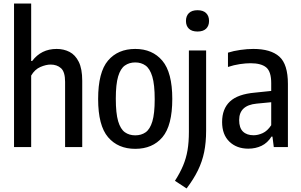

<svg xmlns="http://www.w3.org/2000/svg" viewBox="-20 -828 1696 1081"><path d="M59 0V-808H155.5V-484.5H161Q212 -552.5 299 -552.5Q339 -552.5 371.5 -535.8Q404 -519 423.5 -479.8Q443 -440.5 443 -373V0H346.5V-367Q346.5 -423 323.8 -443.8Q301 -464.5 265 -464.5Q239 -464.5 207.2 -450.8Q175.5 -437 155.5 -402.5V0Z M741.5 10Q644.5 10 588.5 -55.5Q532.5 -121 532.5 -270.5Q532.5 -421.5 588.2 -487Q644 -552.5 741.5 -552.5Q838 -552.5 894 -486.2Q950 -420 950 -271Q950 -121 894.5 -55.5Q839 10 741.5 10ZM741.5 -66Q775.5 -66 800 -83.2Q824.5 -100.5 837.8 -144.5Q851 -188.5 851 -269Q851 -352 837.5 -396.8Q824 -441.5 799.5 -459Q775 -476.5 741.5 -476.5Q708 -476.5 683.2 -459.2Q658.5 -442 645.2 -397.8Q632 -353.5 632 -272.5Q632 -190 645.2 -145.5Q658.5 -101 683 -83.5Q707.5 -66 741.5 -66Z M1030.5 233 965 190Q993.5 145.5 1010.8 104.5Q1028 63.5 1035.8 18Q1043.5 -27.5 1043.5 -86V-544H1140.5V-92Q1140.5 -26 1129.5 28Q1118.5 82 1094.2 131.5Q1070 181 1030.5 233ZM1092 -650.5Q1060 -650.5 1043.5 -666.5Q1027 -682.5 1027 -710Q1027 -738 1043.5 -754.2Q1060 -770.5 1092 -770.5Q1124 -770.5 1140.5 -754.2Q1157 -738 1157 -710Q1157 -682.5 1140.5 -666.5Q1124 -650.5 1092 -650.5Z M1378 9Q1312.5 9 1271.5 -30.5Q1230.5 -70 1230.5 -141Q1230.5 -215 1274.5 -256.5Q1318.5 -298 1415.5 -306.5L1507 -316V-360Q1507 -425 1478.8 -448.5Q1450.5 -472 1390.5 -472Q1363.5 -472 1330 -467Q1296.5 -462 1263.5 -451V-531.5Q1294.5 -541.5 1333.5 -547Q1372.5 -552.5 1406.5 -552.5Q1504.5 -552.5 1552.8 -509.2Q1601 -466 1601 -355.5V0H1521.5L1514 -59H1508.5Q1486.5 -23.5 1452.8 -7.2Q1419 9 1378 9ZM1326.5 -152Q1326.5 -108 1348 -87.2Q1369.5 -66.5 1408 -66.5Q1432.5 -66.5 1459 -78.5Q1485.5 -90.5 1507 -123V-252.5L1424.5 -244.5Q1326.5 -235 1326.5 -152Z"/></svg>

Font: Encode Sans Condensed Condensed Medium
Style: Regular
Weight: 500
Width: 3
Designer: Multiple Designers
Foundry: Impallari Type
Version: Version 3.000; ttfautohint (v1.8.3) -l 8 -r 50 -G 200 -x 14 